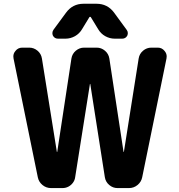

<svg xmlns="http://www.w3.org/2000/svg" viewBox="-20 -1004 938 1004"><path d="M455.1 -914.1Q454.1 -916 451.2 -916Q448.2 -916 447.3 -914.1L409.2 -851.6Q395.5 -828.1 372.1 -814.9Q348.6 -801.8 322.3 -801.8H283.2Q265.6 -801.8 256.8 -817.4Q253.9 -824.2 253.9 -831.1Q253.9 -839.8 259.8 -848.6L325.2 -937.5Q359.4 -984.4 417 -984.4H484.4Q542 -984.4 576.2 -938.5L642.6 -847.7Q648.4 -839.8 648.4 -831.1Q648.4 -824.2 645.5 -817.4Q636.7 -801.8 619.1 -801.8H580.1Q553.7 -801.8 530.3 -814.9Q506.8 -828.1 493.2 -851.6ZM626 -210Q626 -209 627 -209Q627.9 -209 627.9 -210L705.1 -698.2Q709 -722.7 728 -738.8Q747.1 -754.9 771.5 -754.9H804.7Q827.1 -754.9 840.8 -737.3Q851.6 -724.6 851.6 -709Q851.6 -704.1 850.6 -698.2L723.6 -77.1Q718.8 -52.7 699.2 -36.6Q679.7 -20.5 654.3 -20.5H594.7Q570.3 -20.5 551.3 -36.6Q532.2 -52.7 528.3 -77.1L452.1 -564.5Q452.1 -565.4 451.2 -565.4Q450.2 -565.4 450.2 -564.5L373 -77.1Q371.1 -61.5 361.3 -48.3Q351.6 -35.2 337.4 -27.8Q323.2 -20.5 306.6 -20.5H247.1Q221.7 -20.5 202.1 -36.6Q182.6 -52.7 177.7 -77.1L50.8 -698.2Q49.8 -704.1 49.8 -709Q49.8 -724.6 60.5 -737.3Q74.2 -754.9 96.7 -754.9H132.8Q157.2 -754.9 176.3 -738.8Q195.3 -722.7 199.2 -698.2L277.3 -210Q277.3 -209 278.3 -209Q279.3 -209 279.3 -210L353.5 -698.2Q357.4 -722.7 376.5 -738.8Q395.5 -754.9 419.9 -754.9H485.4Q509.8 -754.9 528.8 -738.8Q547.9 -722.7 551.8 -698.2Z"/></svg>

Font: Gen Jyuu Gothic Bold
Style: Bold
Weight: 700
Designer: [Source Han Sans]
Ryoko NISHIZUKA  (kana & ideographs); Paul D. Hunt (Latin, Greek & Cyrillic); Wenlong ZHANG  (bopomofo
Version: Version 1.002.20150607